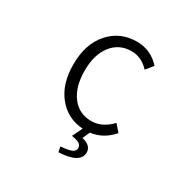

<svg xmlns="http://www.w3.org/2000/svg" viewBox="-210 -957 1421 1421"><g transform="rotate(30 500.0 -247.0)"><path d="M731.4 -150.4 782.2 -91.8Q704.1 -2 596.7 10.7L569.3 72.3Q650.4 90.8 650.4 150.4Q650.4 244.1 467.8 252.9L459 208Q527.3 203.1 553.7 190.4Q580.1 177.7 580.1 152.3Q580.1 130.9 560.5 117.7Q541 104.5 494.1 97.7L536.1 11.7Q404.3 3.9 321.3 -97.7Q238.3 -199.2 238.3 -366.2Q238.3 -541 329.6 -644Q420.9 -747.1 563.5 -747.1Q683.6 -747.1 764.6 -656.2L714.8 -595.7Q649.4 -666 564.5 -666Q460 -666 397 -585.9Q334 -505.9 334 -369.1Q334 -230.5 395.5 -149.4Q457 -68.4 561.5 -68.4Q655.3 -68.4 731.4 -150.4Z"/></g></svg>

Font: Gen Shin Gothic Monospace Regular
Style: Regular
Weight: 400
Designer: [Source Han Sans]
Ryoko NISHIZUKA  (kana & ideographs); Paul D. Hunt (Latin, Greek & Cyrillic); Wenlong ZHANG  (bopomofo
Version: Version 1.002.20150607